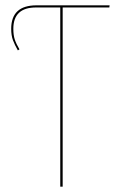

<svg xmlns="http://www.w3.org/2000/svg" viewBox="-20 -700 445 720"><path d="M390 -672H215V0H206V-672H115Q30 -672 30 -592Q30 -568 35.5 -551.5Q41 -535 53 -515L47 -511Q35 -532 28.5 -549.5Q22 -567 22 -592Q22 -680 117 -680H391Z"/></svg>

Font: Fira Sans Compressed Eight
Style: Regular
Weight: 100
Width: 1
Designer: bBox Type GmbH & Carrois Corporate GbR & Edenspiekermann AG
Foundry: bBox Type GmbH & Carrois Corporate GbR & Edenspiekermann AG
Version: Version 4.301